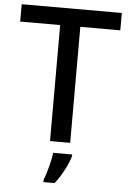

<svg xmlns="http://www.w3.org/2000/svg" viewBox="-61 -758 685 1024"><g transform="rotate(5 281.0 -246.5)"><path d="M335 0V-621H549V-714H13V-621H227V0ZM351 70V61H249C245 103 225 174 211 209V221H271C307 176 340 110 351 70Z"/></g></svg>

Font: Noto Sans Cherokee Medium
Style: Regular
Weight: 500
Designer: Monotype Design Team
Foundry: Monotype Imaging Inc.
Version: Version 2.001